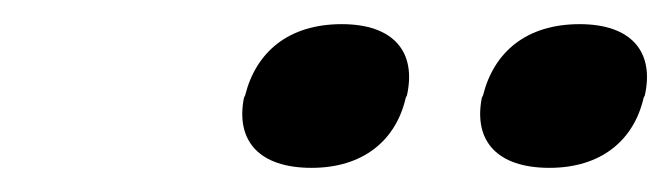

<svg xmlns="http://www.w3.org/2000/svg" viewBox="-20 -696 556 159"><path d="M183 -617 182 -615C175 -579 195 -557 238 -557C281 -557 308 -580 316 -615L317 -617C325 -653 306 -676 263 -676C219 -676 192 -653 183 -617ZM379 -615C372 -579 392 -557 435 -557C478 -557 505 -580 513 -615L514 -617C522 -653 503 -676 460 -676C416 -676 389 -653 380 -617Z"/></svg>

Font: LT Wave Medium
Style: Italic
Weight: 500
Designer: Daniel Lyons
Version: Version 2.5 (Glyphs App)